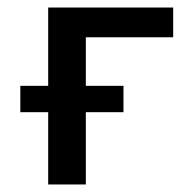

<svg xmlns="http://www.w3.org/2000/svg" viewBox="-20 -490 500 510"><path d="M108 0V-470H208V0ZM108 -391V-470H440V-391ZM34 -192V-262H308V-192Z"/></svg>

Font: Ysabeau SC SemiBold
Style: Regular
Weight: 600
Designer: Christian Thalmann (Catharsis Fonts)
Version: Version 2.001;gftools[0.9.30]; featfreeze: smcp